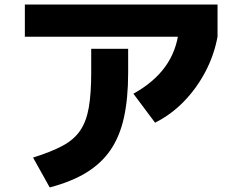

<svg xmlns="http://www.w3.org/2000/svg" viewBox="-20 -759 1040 842"><path d="M125 -68Q205 -93 255 -120Q305 -147 332 -187Q359 -227 369.5 -288Q380 -349 380 -440V-545H542V-440Q542 -327 523.5 -243.5Q505 -160 464.5 -101Q424 -42 358.5 -2Q293 38 198 63ZM89 -598V-739H934V-598ZM565 -348Q655 -398 704.5 -466.5Q754 -535 764 -624L934 -598Q919 -517 880.5 -444Q842 -371 786 -313.5Q730 -256 660 -221Z"/></svg>

Font: M PLUS 1 ExtraBold
Style: Regular
Weight: 800
Designer: Coji Morishita
Foundry: UNDERFOREST DESIGN
Version: Version 1.001